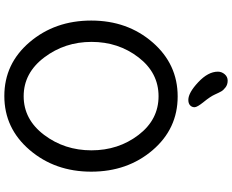

<svg xmlns="http://www.w3.org/2000/svg" viewBox="-110 -920 1045 864"><g transform="rotate(90 412.0 -487.5)"><path d="M412.5 -72Q517 -72 586.5 -164Q656 -256 656 -377Q656 -498 587 -588.5Q518 -679 412.5 -679Q307 -679 237.5 -588.5Q168 -498 168 -377.5Q168 -257 238 -164.5Q308 -72 412.5 -72ZM655.5 -652Q752 -539 752 -376Q752 -213 654.5 -99Q557 15 411.5 15Q266 15 169 -99Q72 -213 72 -376Q72 -539 170 -652Q268 -765 413.5 -765Q559 -765 655.5 -652ZM302 -946Q302 -963 313.5 -976.5Q325 -990 342.5 -990Q360 -990 372.5 -980.5Q385 -971 390.5 -961.5Q396 -952 405 -932Q414 -912 438 -882.5Q462 -853 462 -841Q462 -829 453.5 -821Q445 -813 429 -813Q397 -813 349.5 -857.5Q302 -902 302 -946Z"/></g></svg>

Font: Delius Unicase
Style: Regular
Weight: 400
Designer: Natalia Raices
Foundry: Natalia Raices
Version: Version 1.002